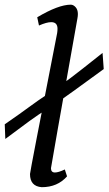

<svg xmlns="http://www.w3.org/2000/svg" viewBox="-35 -775 455 805"><path d="M140.1 9.8Q90.8 6.3 90.8 -45.4Q90.8 -55.2 204.6 -636.2Q206.1 -646 206.1 -654.3Q206.1 -682.1 179.7 -682.1Q160.6 -682.1 128.4 -668L121.1 -702.6Q210 -755.4 261.7 -755.4Q272.5 -755.4 282 -744.9Q291.5 -734.4 291.5 -716.3Q291.5 -707.5 289.6 -697.8Q179.2 -77.6 178.7 -69.8Q178.7 -51.8 195.3 -51.8Q210 -51.8 236.8 -64.5L246.1 -35.6Q206.1 9.8 140.1 9.8ZM-12.7 -192.4 -15.1 -253.9Q54.2 -301.8 86.9 -326.2Q119.6 -350.6 169.9 -384Q220.2 -417.5 259.3 -446.8Q298.3 -476.1 395 -553.2L399.9 -485.4Q321.3 -428.7 272.2 -392.6Q223.1 -356.4 172.9 -324.5Q122.6 -292.5 88.6 -267.6Q54.7 -242.7 -12.7 -192.4Z"/></svg>

Font: Kelvinch
Style: Italic
Weight: 400
Italic angle: -10°
Designer: Paul James Miller
Foundry: High-Logic / Made with FontCreator
Version: Version 3.40;July 22, 2017;FontCreator 11.0.0.2388 64-bit